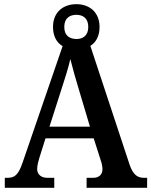

<svg xmlns="http://www.w3.org/2000/svg" viewBox="-20 -900 725 920"><path d="M3 0H240V-48H206C179 -48 158 -63 158 -90C158 -106 164 -129 169 -145L198 -237H429L462 -134C467 -120 471 -103 471 -89C471 -61 451 -48 427 -48H395V0H685V-48H670C639 -48 618 -62 601 -111L413 -680C440 -697 457 -727 457 -771C457 -842 408 -880 346 -880C283 -880 234 -842 234 -771C234 -726 252 -695 280 -679L89 -123C68 -61 50 -48 16 -48H3ZM346 -713C312 -714 288 -730 288 -771C288 -813 314 -829 346 -829C377 -829 403 -813 403 -771C403 -729 377 -713 346 -713ZM217 -293 274 -471C290 -520 308 -576 317 -617C328 -573 344 -516 360 -464L411 -293Z"/></svg>

Font: Noto Serif Devanagari SemiCondensed SemiBold
Style: Regular
Weight: 600
Width: 4
Designer: Universal Thirst, Indian Type Foundry and the Monotype Design Team
Foundry: Monotype Imaging Inc.
Version: Version 2.004